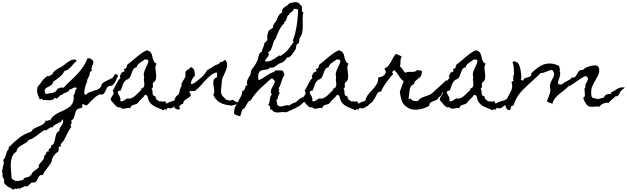

<svg xmlns="http://www.w3.org/2000/svg" viewBox="-420 -996 5918 1812"><path d="M695.3 -279.3Q684.6 -265.6 678.7 -249Q672.9 -232.4 664.6 -217.8Q656.2 -203.1 644 -193.4Q631.8 -183.6 610.4 -184.6Q594.7 -178.7 587.4 -163.6Q580.1 -148.4 573.2 -133.3Q566.4 -118.2 555.7 -108.9Q544.9 -99.6 523.4 -106.4Q496.1 -94.7 474.1 -75.7Q452.1 -56.6 432.6 -36.1Q425.8 -29.3 417 -19Q408.2 -8.8 400.4 -3.9Q393.6 0 386.7 -2.9Q379.9 -5.9 374 -9.3Q368.2 -12.7 362.8 -12.7Q357.4 -12.7 353.5 -3.9Q360.4 9.8 356.4 15.1Q352.5 20.5 343.8 23.4Q335 26.4 325.2 28.3Q315.4 30.3 309.6 35.2Q297.9 45.9 293 61.5Q288.1 77.1 284.2 92.8Q280.3 108.4 272.9 122.6Q265.6 136.7 249 144.5Q258.8 151.4 257.3 158.2Q255.9 165 252 172.4Q248 179.7 246.6 186.5Q245.1 193.4 253.9 200.2Q239.3 218.8 228 240.2Q216.8 261.7 206.1 283.7Q195.3 305.7 183.1 326.7Q170.9 347.7 152.3 364.3L155.3 387.7Q140.6 383.8 137.2 388.7Q133.8 393.6 133.8 402.3Q133.8 411.1 134.3 420.4Q134.8 429.7 127.9 434.6Q125 438.5 121.6 440.4Q118.2 442.4 115.2 445.3Q84 468.8 72.3 504.9Q70.3 510.7 69.3 516.6Q68.4 522.5 66.4 529.3Q61.5 543 50.8 557.6Q40 572.3 27.3 587.9Q14.6 603.5 2.9 620.6Q-8.8 637.7 -15.6 655.3Q-31.2 653.3 -40.5 658.7Q-49.8 664.1 -55.7 673.3Q-61.5 682.6 -65.4 693.4Q-69.3 704.1 -75.7 712.4Q-82 720.7 -92.3 725.1Q-102.5 729.5 -119.1 724.6L-163.1 764.6Q-174.8 757.8 -186 761.7Q-197.3 765.6 -208.5 772.5Q-219.7 779.3 -231 783.2Q-242.2 787.1 -254.9 780.3Q-261.7 788.1 -266.6 788.6Q-271.5 789.1 -278.3 780.3L-293 795.9Q-304.7 786.1 -321.8 777.8Q-338.9 769.5 -353.5 759.3Q-368.2 749 -377 735.8Q-385.7 722.7 -379.9 702.1Q-381.8 696.3 -386.2 689.5Q-390.6 682.6 -393.6 675.3Q-396.5 668 -397.5 660.6Q-398.4 653.3 -393.6 647.5Q-402.3 630.9 -399.9 613.8Q-397.5 596.7 -392.6 580.1Q-387.7 563.5 -384.8 546.9Q-381.8 530.3 -390.6 513.7Q-378.9 504.9 -373.5 491.2Q-368.2 477.5 -363.8 462.9Q-359.4 448.2 -354.5 434.6Q-349.6 420.9 -337.9 412.1L-338.9 396.5Q-293 347.7 -241.7 307.1Q-190.4 266.6 -126 247.1Q-113.3 224.6 -92.8 214.4Q-72.3 204.1 -51.3 195.8Q-30.3 187.5 -12.7 175.3Q4.9 163.1 13.7 136.7Q18.6 147.5 23.4 146Q28.3 144.5 33.7 141.1Q39.1 137.7 43.9 136.2Q48.8 134.8 53.7 144.5Q63.5 115.2 85.4 97.7Q107.4 80.1 134.3 66.9Q161.1 53.7 188.5 41.5Q215.8 29.3 236.8 11.7Q257.8 -5.9 268.6 -31.7Q279.3 -57.6 273.4 -98.6Q282.2 -104.5 285.2 -113.8Q288.1 -123 289.6 -132.8Q291 -142.6 293.9 -150.4Q296.9 -158.2 306.6 -161.1Q299.8 -171.9 290 -170.9Q280.3 -169.9 270 -165Q259.8 -160.2 251 -155.3Q242.2 -150.4 236.3 -153.3Q233.4 -139.6 224.1 -133.8Q214.8 -127.9 204.1 -123.5Q193.4 -119.1 181.6 -114.3Q169.9 -109.4 163.1 -98.6Q154.3 -102.5 147 -95.2Q139.6 -87.9 132.3 -79.6Q125 -71.3 116.2 -67.4Q107.4 -63.5 95.7 -75.2Q89.8 -59.6 76.7 -54.7Q63.5 -49.8 47.9 -49.8Q32.2 -49.8 16.1 -51.8Q0 -53.7 -12.7 -50.8L-29.3 -67.4Q-31.2 -62.5 -35.6 -59.6Q-40 -56.6 -44.9 -58.6Q-52.7 -75.2 -60.1 -94.2Q-67.4 -113.3 -69.8 -132.3Q-72.3 -151.4 -66.4 -169.4Q-60.5 -187.5 -43 -201.2Q-15.6 -251 28.3 -279.3Q33.2 -275.4 39.1 -276.9Q44.9 -278.3 51.3 -281.7Q57.6 -285.2 63.5 -289.6Q69.3 -293.9 74.2 -294.9Q77.1 -305.7 85.4 -315.4Q93.8 -325.2 104 -333Q114.3 -340.8 125.5 -347.2Q136.7 -353.5 146.5 -358.4Q165 -367.2 181.2 -380.4Q197.3 -393.6 213.9 -405.8Q230.5 -418 248 -426.8Q265.6 -435.5 288.1 -435.5L305.7 -419.9Q289.1 -410.2 276.9 -396Q264.6 -381.8 252 -367.7Q239.3 -353.5 224.6 -341.8Q210 -330.1 188.5 -326.2Q170.9 -292 141.1 -268.1Q111.3 -244.1 80.1 -223.6Q80.1 -209 71.3 -200.2Q62.5 -191.4 50.8 -184.6Q39.1 -177.7 27.3 -172.4Q15.6 -167 8.3 -158.7Q1 -150.4 1 -138.2Q1 -126 13.7 -106.4Q25.4 -112.3 42 -114.3Q58.6 -116.2 74.2 -119.6Q89.8 -123 102.1 -130.4Q114.3 -137.7 119.1 -153.3Q132.8 -165 148.4 -168Q164.1 -170.9 180.7 -168.9Q212.9 -204.1 245.6 -233.9Q278.3 -263.7 307.6 -294.9Q336.9 -326.2 361.8 -361.8Q386.7 -397.5 405.3 -444.3Q424.8 -450.2 440.4 -439.5Q456.1 -428.7 462.9 -412.1Q460.9 -400.4 456.5 -390.1Q452.1 -379.9 448.7 -370.6Q445.3 -361.3 443.8 -350.6Q442.4 -339.8 447.3 -326.2Q439.5 -328.1 435.1 -321.3Q430.7 -314.5 425.8 -309.6Q428.7 -296.9 424.8 -286.6Q420.9 -276.4 415 -267.1Q409.2 -257.8 404.8 -247.1Q400.4 -236.3 402.3 -223.6Q388.7 -198.2 382.3 -170.4Q376 -142.6 374 -114.3L391.6 -98.6Q404.3 -117.2 423.3 -125Q442.4 -132.8 461.9 -138.2Q481.4 -143.6 500 -150.9Q518.6 -158.2 532.2 -176.8Q538.1 -205.1 556.6 -217.3Q575.2 -229.5 595.7 -238.3Q616.2 -247.1 635.3 -258.3Q654.3 -269.5 662.1 -294.9H686.5Q684.6 -290 688.5 -286.1Q692.4 -282.2 695.3 -279.3ZM155.3 153.3Q145.5 159.2 133.8 164.1Q122.1 168.9 110.4 174.8Q98.6 180.7 88.9 188.5Q79.1 196.3 74.2 208Q63.5 202.1 54.2 207.5Q44.9 212.9 36.1 220.2Q27.3 227.5 18.1 232.4Q8.8 237.3 -2 231.4Q-20.5 243.2 -37.6 256.8Q-54.7 270.5 -72.3 283.7Q-89.8 296.9 -108.9 308.1Q-127.9 319.3 -149.4 325.2Q-160.2 342.8 -177.7 353Q-195.3 363.3 -213.4 373Q-231.4 382.8 -246.1 396.5Q-260.7 410.2 -264.6 434.6Q-294.9 454.1 -306.2 484.9Q-317.4 515.6 -318.4 550.3Q-319.3 585 -315.4 620.6Q-311.5 656.2 -311.5 685.5Q-298.8 700.2 -286.1 706.1Q-273.4 711.9 -259.8 711.9Q-246.1 711.9 -231.9 708.5Q-217.8 705.1 -201.2 702.1Q-197.3 687.5 -187 683.1Q-176.8 678.7 -165.5 676.8Q-154.3 674.8 -145 671.4Q-135.7 668 -134.8 655.3L-126 663.1Q-125 647.5 -117.2 637.2Q-109.4 627 -98.6 618.2Q-87.9 609.4 -75.7 601.6Q-63.5 593.8 -54.7 584Q-56.6 565.4 -47.9 552.7Q-39.1 540 -28.3 529.3Q-17.6 518.6 -9.3 505.9Q-1 493.2 -2.9 473.6Q6.8 469.7 10.7 460.9Q14.6 452.1 18.6 444.3Q22.5 436.5 28.8 432.6Q35.2 428.7 48.8 434.6Q35.2 423.8 37.6 418Q40 412.1 46.9 407.7Q53.7 403.3 59.6 397.5Q65.4 391.6 59.6 379.9Q83 370.1 89.8 351.6Q96.7 333 100.1 312Q103.5 291 110.4 271Q117.2 251 140.6 239.3Q138.7 221.7 147 208.5Q155.3 195.3 163.6 183.6Q171.9 171.9 175.3 159.2Q178.7 146.5 168 128.9Z M1323.2 -102.5Q1309.6 -79.1 1302.2 -64.9Q1294.9 -50.8 1287.6 -41.5Q1280.3 -32.2 1271 -24.9Q1261.7 -17.6 1245.1 -6.8Q1234.4 2.9 1223.6 9.8Q1214.8 16.6 1206.5 21.5Q1198.2 26.4 1193.4 26.4Q1191.4 26.4 1189.5 25.9Q1187.5 25.4 1185.5 25.4Q1179.7 25.4 1174.3 25.9Q1168.9 26.4 1165 18.6Q1162.1 21.5 1160.2 25.4Q1158.2 29.3 1156.2 32.7Q1154.3 36.1 1150.9 38.1Q1147.5 40 1141.6 38.1L1136.7 32.2L1122.1 44.9Q1094.7 31.2 1069.8 22Q1044.9 12.7 1025.4 0Q1005.9 -12.7 992.2 -32.7Q978.5 -52.7 972.7 -87.9Q967.8 -93.8 961.9 -98.1Q956.1 -102.5 948.2 -100.6Q938.5 -84 924.8 -72.3Q911.1 -60.5 897.5 -46.9Q892.6 -42 889.6 -36.1Q886.7 -30.3 881.8 -25.4Q874 -16.6 863.3 -13.2Q852.5 -9.8 841.8 -6.8Q831.1 -3.9 821.8 2.9Q812.5 9.8 808.6 26.4Q796.9 19.5 785.2 22.5Q776.4 24.4 766.6 26.9Q756.8 29.3 747.6 29.8Q738.3 30.3 729.5 27.3Q720.7 24.4 713.9 14.6Q700.2 20.5 688.5 14.2Q676.8 7.8 666.5 -3.4Q656.2 -14.6 646.5 -27.3Q636.7 -40 627.9 -45.9Q622.1 -61.5 628.4 -72.8Q634.8 -84 642.1 -94.2Q649.4 -104.5 652.3 -114.7Q655.3 -125 643.6 -139.6Q653.3 -154.3 661.1 -170.4Q668.9 -186.5 677.2 -202.6Q685.5 -218.8 694.8 -233.9Q704.1 -249 717.8 -259.8Q711.9 -266.6 711.9 -272.9Q711.9 -279.3 714.8 -285.6Q717.8 -292 721.7 -298.3Q725.6 -304.7 727.5 -310.5L755.9 -324.2L749 -347.7Q759.8 -345.7 765.1 -348.6Q770.5 -351.6 772.9 -357.4Q775.4 -363.3 776.9 -370.6Q778.3 -377.9 781.2 -383.8Q786.1 -392.6 795.9 -396.5Q816.4 -412.1 836.4 -429.7Q856.4 -447.3 876.5 -463.9Q896.5 -480.5 918 -495.6Q939.5 -510.7 964.8 -521.5Q982.4 -518.6 992.7 -510.7Q1002.9 -502.9 1008.3 -492.2Q1013.7 -481.4 1016.6 -468.3Q1019.5 -455.1 1022.5 -442.4Q1027.3 -425.8 1034.2 -414.1Q1041 -402.3 1057.6 -394.5Q1043.9 -371.1 1046.9 -348.1Q1049.8 -325.2 1052.7 -299.8Q1055.7 -276.4 1052.2 -253.9Q1048.8 -231.4 1023.4 -213.9Q1021.5 -207 1022.5 -199.2Q1023.4 -191.4 1023.4 -183.6Q1023.4 -175.8 1020.5 -168.9Q1017.6 -162.1 1009.8 -158.2Q1018.6 -147.5 1019 -136.7Q1019.5 -126 1020 -116.2Q1020.5 -106.4 1024.9 -98.6Q1029.3 -90.8 1045.9 -86.9Q1048.8 -74.2 1051.3 -67.9Q1053.7 -61.5 1057.1 -57.6Q1060.5 -53.7 1066.4 -50.3Q1072.3 -46.9 1082 -40Q1089.8 -38.1 1099.6 -40Q1109.4 -42 1115.2 -34.2Q1120.1 -39.1 1127 -39.6Q1133.8 -40 1139.6 -39.1L1152.3 -17.6Q1163.1 -25.4 1176.8 -31.2Q1190.4 -37.1 1203.1 -41Q1217.8 -44.9 1232.4 -47.9ZM948.2 -436.5Q939.5 -428.7 926.8 -420.9Q914.1 -413.1 901.9 -404.3Q889.6 -395.5 880.9 -385.3Q872.1 -375 870.1 -361.3Q847.7 -357.4 838.9 -342.8Q830.1 -328.1 824.2 -310.5Q818.4 -293 811.5 -275.9Q804.7 -258.8 787.1 -249Q781.2 -245.1 776.4 -245.1Q777.3 -245.1 770.5 -241.2Q759.8 -233.4 752 -221.7Q744.1 -210 738.8 -196.3Q733.4 -182.6 729 -168.5Q724.6 -154.3 720.7 -142.6Q707 -140.6 700.2 -136.7Q693.4 -132.8 691.9 -128.4Q690.4 -124 692.4 -118.2Q694.3 -112.3 698.2 -105.5Q702.1 -99.6 706.5 -91.8Q710.9 -84 713.9 -76.2Q716.8 -68.4 717.3 -60.5Q717.8 -52.7 712.9 -45.9Q726.6 -35.2 739.3 -41.5Q752 -47.9 762.7 -55.7Q766.6 -58.6 771 -62Q775.4 -65.4 780.3 -67.4Q802.7 -62.5 821.3 -70.3Q839.8 -78.1 855.5 -91.8Q871.1 -105.5 885.7 -121.1Q900.4 -136.7 915 -148.4L907.2 -156.2Q924.8 -161.1 932.1 -169.4Q939.5 -177.7 941.4 -188.5Q943.4 -199.2 941.4 -211.4Q939.5 -223.6 938.5 -237.3Q937.5 -245.1 938 -252.4Q938.5 -259.8 941.4 -267.6Q933.6 -290 939 -310.5Q944.3 -331.1 953.6 -350.1Q962.9 -369.1 971.7 -388.7Q980.5 -408.2 980.5 -429.7Z M1819.3 -35.2Q1820.3 -23.4 1815.4 -17.6Q1810.5 -11.7 1802.2 -8.8Q1793.9 -5.9 1784.2 -4.4Q1774.4 -2.9 1767.6 1Q1739.3 -2 1712.9 -7.3Q1686.5 -12.7 1664.1 -23.9Q1641.6 -35.2 1623.5 -53.7Q1605.5 -72.3 1592.8 -100.6Q1605.5 -121.1 1601.6 -146Q1597.7 -170.9 1594.2 -194.3Q1590.8 -217.8 1595.2 -237.3Q1599.6 -256.8 1628.9 -268.6Q1627 -279.3 1629.4 -292Q1631.8 -304.7 1622.1 -313.5Q1587.9 -301.8 1562.5 -280.3Q1537.1 -258.8 1514.2 -233.4Q1491.2 -208 1468.3 -182.1Q1445.3 -156.2 1418 -136.7Q1405.3 -135.7 1391.1 -138.2Q1377 -140.6 1367.2 -129.9Q1368.2 -123 1372.1 -118.2Q1376 -113.3 1378.4 -108.4Q1380.9 -103.5 1380.9 -98.1Q1380.9 -92.8 1374 -85.9Q1364.3 -76.2 1353 -69.8Q1341.8 -63.5 1331.5 -56.2Q1321.3 -48.8 1314.5 -39.1Q1307.6 -29.3 1307.6 -12.7Q1301.8 -15.6 1296.9 -14.2Q1292 -12.7 1287.6 -8.8Q1283.2 -4.9 1279.3 0Q1275.4 4.9 1271.5 7.8Q1269.5 12.7 1272.5 16.1Q1275.4 19.5 1279.3 23.4Q1275.4 34.2 1269 36.6Q1262.7 39.1 1255.4 37.1Q1248 35.2 1240.7 30.8Q1233.4 26.4 1227.5 23.4Q1224.6 10.7 1223.6 -5.9Q1222.7 -22.5 1224.6 -38.6Q1226.6 -54.7 1232.4 -69.3Q1238.3 -84 1250 -93.8Q1253.9 -96.7 1254.9 -97.2Q1255.9 -97.7 1255.9 -97.7Q1255.9 -97.7 1256.8 -98.1Q1257.8 -98.6 1260.7 -101.6Q1268.6 -110.4 1271.5 -120.6Q1274.4 -130.9 1276.4 -141.6Q1278.3 -152.3 1281.7 -162.6Q1285.2 -172.9 1293.9 -180.7Q1290 -196.3 1294.4 -208.5Q1298.8 -220.7 1306.2 -231.9Q1313.5 -243.2 1320.8 -254.4Q1328.1 -265.6 1330.1 -279.3Q1331.1 -284.2 1330.6 -288.6Q1330.1 -293 1330.1 -297.9Q1328.1 -313.5 1333.5 -321.8Q1338.9 -330.1 1347.2 -335.4Q1355.5 -340.8 1364.7 -346.7Q1374 -352.5 1380.9 -364.3Q1409.2 -350.6 1414.6 -327.6Q1419.9 -304.7 1418 -276.4Q1401.4 -265.6 1392.6 -246.6Q1383.8 -227.5 1380.9 -210Q1382.8 -204.1 1386.2 -203.6Q1389.6 -203.1 1394 -204.6Q1398.4 -206.1 1402.3 -208Q1406.2 -210 1410.2 -210Q1445.3 -234.4 1480 -264.6Q1514.6 -294.9 1534.2 -334Q1562.5 -347.7 1587.9 -365.7Q1613.3 -383.8 1643.6 -392.6L1666 -415Q1670.9 -407.2 1677.7 -411.6Q1684.6 -416 1691.4 -421.9Q1698.2 -427.7 1704.6 -428.7Q1710.9 -429.7 1716.8 -415Q1726.6 -389.6 1721.7 -365.7Q1716.8 -341.8 1706.5 -318.8Q1696.3 -295.9 1685.5 -272.5Q1674.8 -249 1672.9 -224.6Q1672.9 -218.8 1672.9 -212.4Q1672.9 -206.1 1671.9 -199.2Q1669.9 -178.7 1666.5 -154.8Q1663.1 -130.9 1668.9 -111.3Q1673.8 -93.8 1689.5 -80.1Q1705.1 -66.4 1716.8 -52.7Q1723.6 -53.7 1730.5 -51.8Q1737.3 -49.8 1743.7 -47.9Q1750 -45.9 1755.9 -46.4Q1761.7 -46.9 1767.6 -52.7Q1774.4 -55.7 1780.8 -52.2Q1787.1 -48.8 1793 -43.9Q1798.8 -39.1 1805.2 -35.6Q1811.5 -32.2 1819.3 -35.2Z M2497.1 -116.2Q2476.6 -72.3 2458 -46.9Q2439.5 -21.5 2416.5 -4.4Q2393.6 12.7 2361.3 27.3Q2329.1 42 2280.3 64.5Q2260.7 59.6 2242.2 62Q2223.6 64.5 2206.5 65.4Q2189.5 66.4 2173.8 62Q2158.2 57.6 2145.5 38.1H2130.9Q2131.8 25.4 2128.4 11.2Q2125 -2.9 2109.4 -4.9Q2119.1 -15.6 2122.1 -28.8Q2125 -42 2126.5 -55.7Q2127.9 -69.3 2130.9 -82Q2133.8 -94.7 2145.5 -103.5Q2133.8 -119.1 2136.2 -135.3Q2138.7 -151.4 2147 -167.5Q2155.3 -183.6 2164.6 -199.7Q2173.8 -215.8 2173.8 -232.4Q2165 -238.3 2157.7 -248.5Q2150.4 -258.8 2137.7 -253.9Q2111.3 -228.5 2085 -205.6Q2058.6 -182.6 2033.7 -158.2Q2008.8 -133.8 1986.8 -106.9Q1964.8 -80.1 1946.3 -47.9Q1929.7 -44.9 1920.9 -32.2Q1912.1 -19.5 1905.3 -5.4Q1898.4 8.8 1890.1 21.5Q1881.8 34.2 1867.2 38.1Q1862.3 53.7 1856.9 69.8Q1851.6 85.9 1846.7 101.6Q1840.8 98.6 1831.5 96.7Q1822.3 94.7 1813.5 91.8Q1804.7 88.9 1797.9 84.5Q1791 80.1 1789.1 73.2Q1788.1 71.3 1788.6 64.9Q1789.1 58.6 1789.1 56.6Q1791 29.3 1803.2 5.4Q1815.4 -18.6 1829.1 -41.5Q1842.8 -64.5 1854.5 -87.9Q1866.2 -111.3 1867.2 -139.6Q1881.8 -139.6 1886.2 -148.4Q1890.6 -157.2 1893.1 -167Q1895.5 -176.8 1899.4 -184.6Q1903.3 -192.4 1917 -190.4Q1908.2 -202.1 1909.7 -216.3Q1911.1 -230.5 1917 -244.6Q1922.9 -258.8 1931.6 -272Q1940.4 -285.2 1946.3 -295.9Q1945.3 -309.6 1948.7 -323.2Q1952.1 -336.9 1960.9 -347.7Q1969.7 -358.4 1976.6 -368.2Q1983.4 -377.9 1990.2 -388.7Q1994.1 -393.6 1996.6 -399.4Q1999 -405.3 2002 -410.2Q2010.7 -422.9 2013.7 -437Q2016.6 -451.2 2020 -465.3Q2023.4 -479.5 2029.8 -490.7Q2036.1 -502 2052.7 -508.8Q2052.7 -519.5 2056.2 -528.8Q2059.6 -538.1 2063.5 -547.9Q2067.4 -557.6 2070.8 -566.9Q2074.2 -576.2 2074.2 -586.9Q2077.1 -591.8 2083 -596.7Q2088.9 -601.6 2093.8 -606.4Q2098.6 -611.3 2101.6 -616.7Q2104.5 -622.1 2102.5 -629.9Q2103.5 -642.6 2102.1 -656.2Q2100.6 -669.9 2109.4 -679.7Q2107.4 -692.4 2112.8 -700.2Q2118.2 -708 2126 -713.9Q2133.8 -719.7 2143.1 -725.1Q2152.3 -730.5 2159.2 -737.3Q2154.3 -744.1 2157.2 -752.9Q2160.2 -761.7 2165.5 -770Q2170.9 -778.3 2177.7 -786.1Q2184.6 -793.9 2187.5 -799.8Q2193.4 -811.5 2197.8 -823.2Q2202.1 -835 2208 -845.2Q2213.9 -855.5 2222.2 -864.3Q2230.5 -873 2244.1 -878.9Q2240.2 -898.4 2246.6 -909.2Q2252.9 -919.9 2264.2 -927.7Q2275.4 -935.5 2288.1 -942.9Q2300.8 -950.2 2308.6 -963.9Q2319.3 -966.8 2332 -970.2Q2344.7 -973.6 2357.4 -975.1Q2370.1 -976.6 2381.8 -974.6Q2393.6 -972.7 2403.3 -963.9Q2407.2 -960 2408.2 -959Q2409.2 -958 2409.2 -957.5Q2409.2 -957 2409.7 -955.6Q2410.2 -954.1 2414.1 -950.2Q2418 -946.3 2421.9 -942.9Q2425.8 -939.5 2429.7 -934.6Q2430.7 -927.7 2429.7 -919.4Q2428.7 -911.1 2428.7 -903.3Q2428.7 -895.5 2431.2 -888.7Q2433.6 -881.8 2443.4 -878.9Q2435.5 -850.6 2436.5 -818.4Q2437.5 -786.1 2437.5 -753.4Q2437.5 -720.7 2432.6 -690.4Q2427.7 -660.2 2407.2 -636.7L2400.4 -586.9Q2387.7 -585.9 2382.8 -578.6Q2377.9 -571.3 2376 -561.5Q2374 -551.8 2372.6 -541Q2371.1 -530.3 2365.2 -523.4Q2357.4 -513.7 2349.6 -501Q2341.8 -488.3 2333 -477.5Q2324.2 -466.8 2313 -459.5Q2301.8 -452.1 2287.1 -452.1Q2285.2 -446.3 2279.3 -438.5Q2273.4 -430.7 2266.1 -423.3Q2258.8 -416 2251 -410.6Q2243.2 -405.3 2237.3 -403.3Q2229.5 -400.4 2223.1 -398.9Q2216.8 -397.5 2209 -392.6Q2200.2 -387.7 2191.4 -379.9Q2182.6 -372.1 2172.9 -366.2Q2163.1 -360.4 2152.3 -357.9Q2141.6 -355.5 2130.9 -360.4Q2118.2 -344.7 2102.1 -341.3Q2085.9 -337.9 2070.8 -336.4Q2055.7 -335 2042.5 -329.6Q2029.3 -324.2 2022.5 -305.7Q2020.5 -303.7 2019 -297.4Q2017.6 -291 2017.6 -289.1Q2017.6 -278.3 2016.6 -262.7Q2015.6 -247.1 2024.4 -239.3Q2059.6 -255.9 2091.3 -278.8Q2123 -301.8 2159.2 -317.4L2166 -309.6Q2168.9 -331.1 2184.6 -331.5Q2200.2 -332 2216.8 -331.1H2223.6Q2225.6 -331.1 2227.1 -331.5Q2228.5 -332 2230.5 -332Q2249 -332 2254.9 -317.4Q2260.7 -302.7 2265.6 -289.1Q2254.9 -277.3 2248.5 -261.2Q2242.2 -245.1 2236.8 -227.5Q2231.4 -210 2225.1 -192.9Q2218.8 -175.8 2208 -161.1Q2216.8 -156.2 2215.8 -150.4Q2214.8 -144.5 2212.4 -138.7Q2210 -132.8 2210.9 -127.4Q2211.9 -122.1 2223.6 -119.1Q2213.9 -112.3 2210.4 -103Q2207 -93.8 2204.6 -83.5Q2202.1 -73.2 2199.2 -64Q2196.3 -54.7 2187.5 -47.9Q2191.4 -39.1 2193.8 -30.8Q2196.3 -22.5 2194.3 -11.7Q2208 5.9 2222.2 7.8Q2236.3 9.8 2250 5.9Q2263.7 2 2278.3 -2Q2293 -5.9 2308.6 0Q2335.9 -18.6 2346.7 -22.5Q2357.4 -26.4 2363.8 -28.3Q2370.1 -30.3 2378.9 -37.1Q2387.7 -43.9 2412.1 -67.4Q2436.5 -74.2 2455.6 -89.8Q2474.6 -105.5 2497.1 -116.2ZM2351.6 -914.1Q2352.5 -902.3 2346.2 -896Q2339.8 -889.6 2332 -884.3Q2324.2 -878.9 2316.9 -873.5Q2309.6 -868.2 2308.6 -857.4Q2295.9 -851.6 2292 -841.8Q2288.1 -832 2285.6 -821.8Q2283.2 -811.5 2278.3 -801.8Q2273.4 -792 2258.8 -786.1L2265.6 -779.3Q2233.4 -750 2214.4 -710Q2195.3 -669.9 2180.7 -629.9Q2167 -615.2 2161.1 -597.2Q2155.3 -579.1 2149.9 -561Q2144.5 -543 2136.2 -526.9Q2127.9 -510.7 2109.4 -502Q2119.1 -489.3 2116.7 -478.5Q2114.3 -467.8 2106.4 -458Q2098.6 -448.2 2090.3 -438.5Q2082 -428.7 2081.1 -417Q2099.6 -413.1 2117.7 -418Q2135.7 -422.9 2153.3 -432.1Q2170.9 -441.4 2186.5 -453.1Q2202.1 -464.8 2216.8 -473.6L2223.6 -466.8Q2267.6 -491.2 2296.4 -525.9Q2325.2 -560.5 2351.6 -601.6Q2342.8 -608.4 2343.8 -616.2Q2345.7 -621.1 2348.6 -627.9Q2351.6 -634.8 2353.5 -639.6Q2363.3 -668.9 2368.2 -694.3Q2380.9 -747.1 2386.2 -800.3Q2391.6 -853.5 2393.6 -907.2Z M3134.8 -102.5Q3121.1 -79.1 3113.8 -64.9Q3106.4 -50.8 3099.1 -41.5Q3091.8 -32.2 3082.5 -24.9Q3073.2 -17.6 3056.6 -6.8Q3045.9 2.9 3035.2 9.8Q3026.4 16.6 3018.1 21.5Q3009.8 26.4 3004.9 26.4Q3002.9 26.4 3001 25.9Q2999 25.4 2997.1 25.4Q2991.2 25.4 2985.8 25.9Q2980.5 26.4 2976.6 18.6Q2973.6 21.5 2971.7 25.4Q2969.7 29.3 2967.8 32.7Q2965.8 36.1 2962.4 38.1Q2959 40 2953.1 38.1L2948.2 32.2L2933.6 44.9Q2906.2 31.2 2881.3 22Q2856.4 12.7 2836.9 0Q2817.4 -12.7 2803.7 -32.7Q2790 -52.7 2784.2 -87.9Q2779.3 -93.8 2773.4 -98.1Q2767.6 -102.5 2759.8 -100.6Q2750 -84 2736.3 -72.3Q2722.7 -60.5 2709 -46.9Q2704.1 -42 2701.2 -36.1Q2698.2 -30.3 2693.4 -25.4Q2685.5 -16.6 2674.8 -13.2Q2664.1 -9.8 2653.3 -6.8Q2642.6 -3.9 2633.3 2.9Q2624 9.8 2620.1 26.4Q2608.4 19.5 2596.7 22.5Q2587.9 24.4 2578.1 26.9Q2568.4 29.3 2559.1 29.8Q2549.8 30.3 2541 27.3Q2532.2 24.4 2525.4 14.6Q2511.7 20.5 2500 14.2Q2488.3 7.8 2478 -3.4Q2467.8 -14.6 2458 -27.3Q2448.2 -40 2439.5 -45.9Q2433.6 -61.5 2439.9 -72.8Q2446.3 -84 2453.6 -94.2Q2460.9 -104.5 2463.9 -114.7Q2466.8 -125 2455.1 -139.6Q2464.8 -154.3 2472.7 -170.4Q2480.5 -186.5 2488.8 -202.6Q2497.1 -218.8 2506.3 -233.9Q2515.6 -249 2529.3 -259.8Q2523.4 -266.6 2523.4 -272.9Q2523.4 -279.3 2526.4 -285.6Q2529.3 -292 2533.2 -298.3Q2537.1 -304.7 2539.1 -310.5L2567.4 -324.2L2560.5 -347.7Q2571.3 -345.7 2576.7 -348.6Q2582 -351.6 2584.5 -357.4Q2586.9 -363.3 2588.4 -370.6Q2589.8 -377.9 2592.8 -383.8Q2597.7 -392.6 2607.4 -396.5Q2627.9 -412.1 2647.9 -429.7Q2668 -447.3 2688 -463.9Q2708 -480.5 2729.5 -495.6Q2751 -510.7 2776.4 -521.5Q2793.9 -518.6 2804.2 -510.7Q2814.5 -502.9 2819.8 -492.2Q2825.2 -481.4 2828.1 -468.3Q2831.1 -455.1 2834 -442.4Q2838.9 -425.8 2845.7 -414.1Q2852.5 -402.3 2869.1 -394.5Q2855.5 -371.1 2858.4 -348.1Q2861.3 -325.2 2864.3 -299.8Q2867.2 -276.4 2863.8 -253.9Q2860.4 -231.4 2835 -213.9Q2833 -207 2834 -199.2Q2835 -191.4 2835 -183.6Q2835 -175.8 2832 -168.9Q2829.1 -162.1 2821.3 -158.2Q2830.1 -147.5 2830.6 -136.7Q2831.1 -126 2831.5 -116.2Q2832 -106.4 2836.4 -98.6Q2840.8 -90.8 2857.4 -86.9Q2860.4 -74.2 2862.8 -67.9Q2865.2 -61.5 2868.7 -57.6Q2872.1 -53.7 2877.9 -50.3Q2883.8 -46.9 2893.6 -40Q2901.4 -38.1 2911.1 -40Q2920.9 -42 2926.8 -34.2Q2931.6 -39.1 2938.5 -39.6Q2945.3 -40 2951.2 -39.1L2963.9 -17.6Q2974.6 -25.4 2988.3 -31.2Q3002 -37.1 3014.6 -41Q3029.3 -44.9 3043.9 -47.9ZM2759.8 -436.5Q2751 -428.7 2738.3 -420.9Q2725.6 -413.1 2713.4 -404.3Q2701.2 -395.5 2692.4 -385.3Q2683.6 -375 2681.6 -361.3Q2659.2 -357.4 2650.4 -342.8Q2641.6 -328.1 2635.7 -310.5Q2629.9 -293 2623 -275.9Q2616.2 -258.8 2598.6 -249Q2592.8 -245.1 2587.9 -245.1Q2588.9 -245.1 2582 -241.2Q2571.3 -233.4 2563.5 -221.7Q2555.7 -210 2550.3 -196.3Q2544.9 -182.6 2540.5 -168.5Q2536.1 -154.3 2532.2 -142.6Q2518.6 -140.6 2511.7 -136.7Q2504.9 -132.8 2503.4 -128.4Q2502 -124 2503.9 -118.2Q2505.9 -112.3 2509.8 -105.5Q2513.7 -99.6 2518.1 -91.8Q2522.5 -84 2525.4 -76.2Q2528.3 -68.4 2528.8 -60.5Q2529.3 -52.7 2524.4 -45.9Q2538.1 -35.2 2550.8 -41.5Q2563.5 -47.9 2574.2 -55.7Q2578.1 -58.6 2582.5 -62Q2586.9 -65.4 2591.8 -67.4Q2614.3 -62.5 2632.8 -70.3Q2651.4 -78.1 2667 -91.8Q2682.6 -105.5 2697.3 -121.1Q2711.9 -136.7 2726.6 -148.4L2718.8 -156.2Q2736.3 -161.1 2743.7 -169.4Q2751 -177.7 2752.9 -188.5Q2754.9 -199.2 2752.9 -211.4Q2751 -223.6 2750 -237.3Q2749 -245.1 2749.5 -252.4Q2750 -259.8 2752.9 -267.6Q2745.1 -290 2750.5 -310.5Q2755.9 -331.1 2765.1 -350.1Q2774.4 -369.1 2783.2 -388.7Q2792 -408.2 2792 -429.7Z M3799.8 -193.4Q3777.3 -182.6 3769.5 -167Q3761.7 -151.4 3757.3 -134.8Q3752.9 -118.2 3746.6 -103Q3740.2 -87.9 3719.7 -78.1Q3714.8 -60.5 3700.7 -53.7Q3686.5 -46.9 3670.9 -41.5Q3655.3 -36.1 3643.1 -27.3Q3630.9 -18.6 3630.9 2.9Q3611.3 13.7 3588.4 22.5Q3565.4 31.2 3540.5 35.6Q3515.6 40 3491.2 39.1Q3466.8 38.1 3445.3 29.3Q3430.7 22.5 3417 11.7Q3412.1 7.8 3407.7 5.4Q3403.3 2.9 3398.4 -2Q3386.7 -13.7 3378.9 -29.3Q3371.1 -44.9 3366.2 -62.5Q3361.3 -80.1 3358.4 -97.7Q3355.5 -115.2 3353.5 -130.9L3389.6 -228.5Q3361.3 -251 3343.8 -280.8Q3326.2 -310.5 3300.8 -335.9Q3295.9 -329.1 3288.1 -324.2Q3280.3 -319.3 3282.2 -308.6L3292 -299.8Q3259.8 -264.6 3227.1 -220.2Q3194.3 -175.8 3175.8 -130.9Q3154.3 -131.8 3145.5 -120.6Q3136.7 -109.4 3130.9 -95.2Q3125 -81.1 3116.2 -69.3Q3107.4 -57.6 3086.9 -59.6Q3082 -48.8 3077.1 -36.6Q3072.3 -24.4 3065.4 -13.7Q3058.6 -2.9 3048.8 4.4Q3039.1 11.7 3024.4 11.7Q3016.6 3.9 3015.6 -4.9Q3014.6 -13.7 3017.6 -22.9Q3020.5 -32.2 3025.4 -41.5Q3030.3 -50.8 3032.2 -59.6Q3040 -87.9 3060.5 -110.8Q3081.1 -133.8 3101.6 -156.7Q3122.1 -179.7 3136.7 -205.1Q3151.4 -230.5 3148.4 -264.6Q3161.1 -265.6 3174.3 -270Q3187.5 -274.4 3198.7 -281.7Q3210 -289.1 3216.3 -300.3Q3222.7 -311.5 3220.7 -327.1Q3212.9 -331.1 3211.9 -338.4Q3210.9 -345.7 3211.9 -353.5Q3233.4 -360.4 3246.6 -377.4Q3259.8 -394.5 3270.5 -414.1Q3281.2 -433.6 3291.5 -453.6Q3301.8 -473.6 3318.4 -488.3Q3332 -480.5 3345.7 -475.1Q3359.4 -469.7 3372.1 -460.9Q3363.3 -449.2 3361.3 -438.5Q3359.4 -427.7 3359.4 -416.5Q3359.4 -405.3 3359.4 -394.5Q3359.4 -383.8 3353.5 -372.1Q3369.1 -358.4 3379.9 -339.8Q3390.6 -321.3 3407.2 -308.6Q3418.9 -317.4 3433.6 -317.9Q3448.2 -318.4 3463.4 -317.9Q3478.5 -317.4 3492.2 -319.8Q3505.9 -322.3 3514.6 -335.9Q3518.6 -332 3526.4 -332Q3534.2 -332 3542 -332Q3549.8 -332 3555.7 -329.6Q3561.5 -327.1 3562.5 -320.3Q3563.5 -312.5 3562 -309.6Q3560.5 -306.6 3558.6 -299.8Q3556.6 -292 3557.6 -292Q3558.6 -292 3555.7 -285.2Q3550.8 -272.5 3539.6 -263.7Q3528.3 -254.9 3517.1 -246.6Q3505.9 -238.3 3496.6 -228Q3487.3 -217.8 3487.3 -202.1Q3465.8 -194.3 3457 -179.2Q3448.2 -164.1 3445.3 -145Q3442.4 -126 3441.4 -106Q3440.4 -85.9 3434.6 -69.3L3443.4 -59.6L3451.2 -69.3Q3464.8 -49.8 3483.9 -44.9Q3502.9 -40 3523.4 -42Q3533.2 -56.6 3546.4 -65.4Q3559.6 -74.2 3574.7 -80.1Q3589.8 -85.9 3606 -90.8Q3622.1 -95.7 3636.7 -102.5Q3648.4 -108.4 3656.7 -115.2Q3665 -122.1 3674.8 -130.9Q3704.1 -158.2 3732.9 -184.6Q3761.7 -210.9 3791 -238.3Q3796.9 -238.3 3798.8 -232.4Q3800.8 -226.6 3800.8 -219.2Q3800.8 -211.9 3800.3 -204.6Q3799.8 -197.3 3799.8 -193.4Z M4428.7 -102.5Q4415 -79.1 4407.7 -64.9Q4400.4 -50.8 4393.1 -41.5Q4385.7 -32.2 4376.5 -24.9Q4367.2 -17.6 4350.6 -6.8Q4339.8 2.9 4329.1 9.8Q4320.3 16.6 4312 21.5Q4303.7 26.4 4298.8 26.4Q4296.9 26.4 4294.9 25.9Q4293 25.4 4291 25.4Q4285.2 25.4 4279.8 25.9Q4274.4 26.4 4270.5 18.6Q4267.6 21.5 4265.6 25.4Q4263.7 29.3 4261.7 32.7Q4259.8 36.1 4256.3 38.1Q4252.9 40 4247.1 38.1L4242.2 32.2L4227.5 44.9Q4200.2 31.2 4175.3 22Q4150.4 12.7 4130.9 0Q4111.3 -12.7 4097.7 -32.7Q4084 -52.7 4078.1 -87.9Q4073.2 -93.8 4067.4 -98.1Q4061.5 -102.5 4053.7 -100.6Q4043.9 -84 4030.3 -72.3Q4016.6 -60.5 4002.9 -46.9Q3998 -42 3995.1 -36.1Q3992.2 -30.3 3987.3 -25.4Q3979.5 -16.6 3968.8 -13.2Q3958 -9.8 3947.3 -6.8Q3936.5 -3.9 3927.2 2.9Q3918 9.8 3914.1 26.4Q3902.3 19.5 3890.6 22.5Q3881.8 24.4 3872.1 26.9Q3862.3 29.3 3853 29.8Q3843.8 30.3 3835 27.3Q3826.2 24.4 3819.3 14.6Q3805.7 20.5 3793.9 14.2Q3782.2 7.8 3772 -3.4Q3761.7 -14.6 3752 -27.3Q3742.2 -40 3733.4 -45.9Q3727.5 -61.5 3733.9 -72.8Q3740.2 -84 3747.6 -94.2Q3754.9 -104.5 3757.8 -114.7Q3760.7 -125 3749 -139.6Q3758.8 -154.3 3766.6 -170.4Q3774.4 -186.5 3782.7 -202.6Q3791 -218.8 3800.3 -233.9Q3809.6 -249 3823.2 -259.8Q3817.4 -266.6 3817.4 -272.9Q3817.4 -279.3 3820.3 -285.6Q3823.2 -292 3827.1 -298.3Q3831.1 -304.7 3833 -310.5L3861.3 -324.2L3854.5 -347.7Q3865.2 -345.7 3870.6 -348.6Q3876 -351.6 3878.4 -357.4Q3880.9 -363.3 3882.3 -370.6Q3883.8 -377.9 3886.7 -383.8Q3891.6 -392.6 3901.4 -396.5Q3921.9 -412.1 3941.9 -429.7Q3961.9 -447.3 3981.9 -463.9Q4002 -480.5 4023.4 -495.6Q4044.9 -510.7 4070.3 -521.5Q4087.9 -518.6 4098.1 -510.7Q4108.4 -502.9 4113.8 -492.2Q4119.1 -481.4 4122.1 -468.3Q4125 -455.1 4127.9 -442.4Q4132.8 -425.8 4139.6 -414.1Q4146.5 -402.3 4163.1 -394.5Q4149.4 -371.1 4152.3 -348.1Q4155.3 -325.2 4158.2 -299.8Q4161.1 -276.4 4157.7 -253.9Q4154.3 -231.4 4128.9 -213.9Q4127 -207 4127.9 -199.2Q4128.9 -191.4 4128.9 -183.6Q4128.9 -175.8 4126 -168.9Q4123 -162.1 4115.2 -158.2Q4124 -147.5 4124.5 -136.7Q4125 -126 4125.5 -116.2Q4126 -106.4 4130.4 -98.6Q4134.8 -90.8 4151.4 -86.9Q4154.3 -74.2 4156.7 -67.9Q4159.2 -61.5 4162.6 -57.6Q4166 -53.7 4171.9 -50.3Q4177.7 -46.9 4187.5 -40Q4195.3 -38.1 4205.1 -40Q4214.8 -42 4220.7 -34.2Q4225.6 -39.1 4232.4 -39.6Q4239.3 -40 4245.1 -39.1L4257.8 -17.6Q4268.6 -25.4 4282.2 -31.2Q4295.9 -37.1 4308.6 -41Q4323.2 -44.9 4337.9 -47.9ZM4053.7 -436.5Q4044.9 -428.7 4032.2 -420.9Q4019.5 -413.1 4007.3 -404.3Q3995.1 -395.5 3986.3 -385.3Q3977.5 -375 3975.6 -361.3Q3953.1 -357.4 3944.3 -342.8Q3935.5 -328.1 3929.7 -310.5Q3923.8 -293 3917 -275.9Q3910.2 -258.8 3892.6 -249Q3886.7 -245.1 3881.8 -245.1Q3882.8 -245.1 3876 -241.2Q3865.2 -233.4 3857.4 -221.7Q3849.6 -210 3844.2 -196.3Q3838.9 -182.6 3834.5 -168.5Q3830.1 -154.3 3826.2 -142.6Q3812.5 -140.6 3805.7 -136.7Q3798.8 -132.8 3797.4 -128.4Q3795.9 -124 3797.9 -118.2Q3799.8 -112.3 3803.7 -105.5Q3807.6 -99.6 3812 -91.8Q3816.4 -84 3819.3 -76.2Q3822.3 -68.4 3822.8 -60.5Q3823.2 -52.7 3818.4 -45.9Q3832 -35.2 3844.7 -41.5Q3857.4 -47.9 3868.2 -55.7Q3872.1 -58.6 3876.5 -62Q3880.9 -65.4 3885.7 -67.4Q3908.2 -62.5 3926.8 -70.3Q3945.3 -78.1 3960.9 -91.8Q3976.6 -105.5 3991.2 -121.1Q4005.9 -136.7 4020.5 -148.4L4012.7 -156.2Q4030.3 -161.1 4037.6 -169.4Q4044.9 -177.7 4046.9 -188.5Q4048.8 -199.2 4046.9 -211.4Q4044.9 -223.6 4043.9 -237.3Q4043 -245.1 4043.5 -252.4Q4043.9 -259.8 4046.9 -267.6Q4039.1 -290 4044.4 -310.5Q4049.8 -331.1 4059.1 -350.1Q4068.4 -369.1 4077.1 -388.7Q4085.9 -408.2 4085.9 -429.7Z M5477.5 -169.9Q5468.8 -162.1 5453.6 -149.9Q5438.5 -137.7 5433.6 -127.9Q5427.7 -118.2 5424.3 -110.4Q5420.9 -102.5 5416.5 -97.2Q5412.1 -91.8 5404.8 -88.9Q5397.5 -85.9 5384.8 -85.9Q5384.8 -83 5374.5 -73.7Q5364.3 -64.5 5352.5 -54.2Q5340.8 -43.9 5331.1 -34.7Q5321.3 -25.4 5321.3 -22.5L5312.5 -27.3Q5310.5 -28.3 5301.3 -26.9Q5292 -25.4 5279.8 -21Q5267.6 -16.6 5255.9 -8.8Q5244.1 -1 5237.3 11.7L5233.4 10.7Q5218.8 6.8 5203.6 9.3Q5188.5 11.7 5173.8 11.7Q5142.6 13.7 5127.9 2.4Q5113.3 -8.8 5096.7 -40Q5092.8 -46.9 5089.8 -54.7Q5086.9 -62.5 5085 -70.3V-74.2Q5098.6 -82 5099.6 -95.2Q5100.6 -108.4 5098.6 -123Q5096.7 -137.7 5096.2 -151.4Q5095.7 -165 5106.4 -173.8Q5100.6 -189.5 5107.9 -203.6Q5115.2 -217.8 5122.1 -230.5Q5128.9 -243.2 5128.9 -254.9Q5128.9 -266.6 5107.4 -279.3Q5085 -270.5 5064.9 -257.3Q5044.9 -244.1 5024.9 -230Q5004.9 -215.8 4984.9 -202.1Q4964.8 -188.5 4942.4 -179.7Q4921.9 -157.2 4899.4 -141.1Q4877 -125 4856 -107.4Q4835 -89.8 4817.9 -67.9Q4800.8 -45.9 4792 -13.7Q4787.1 -19.5 4782.2 -21.5Q4777.3 -23.4 4769.5 -25.4Q4758.8 -28.3 4753.9 -31.7Q4749 -35.2 4741.2 -42L4742.2 -43.9Q4751 -69.3 4762.7 -95.7Q4774.4 -122.1 4774.4 -148.4Q4774.4 -158.2 4772.5 -166.5Q4770.5 -174.8 4770.5 -184.6Q4770.5 -202.1 4776.4 -216.8Q4782.2 -231.4 4789.6 -244.1Q4796.9 -256.8 4803.2 -269Q4809.6 -281.2 4809.6 -294.9Q4809.6 -305.7 4804.7 -316.4Q4799.8 -327.1 4792 -335Q4777.3 -335.9 4764.6 -331.5Q4752 -327.1 4739.3 -321.3Q4726.6 -315.4 4712.9 -311Q4699.2 -306.6 4683.6 -307.6Q4663.1 -287.1 4641.6 -267.1Q4620.1 -247.1 4598.6 -227.5Q4553.7 -187.5 4511.2 -144.5Q4468.8 -101.6 4443.4 -46.9Q4438.5 -36.1 4435.1 -24.9Q4431.6 -13.7 4426.8 -2.9Q4426.8 -1 4424.8 1H4419.9Q4409.2 1 4405.8 6.8Q4402.3 12.7 4400.9 20Q4399.4 27.3 4397.5 34.2Q4395.5 41 4388.7 43Q4380.9 44.9 4373.5 40Q4366.2 35.2 4361.3 30.3L4360.4 29.3Q4350.6 13.7 4349.6 -2.9Q4348.6 -19.5 4353 -35.6Q4357.4 -51.8 4365.7 -67.4Q4374 -83 4381.8 -96.7Q4393.6 -117.2 4403.8 -139.2Q4414.1 -161.1 4414.1 -185.5Q4414.1 -196.3 4411.6 -204.6Q4409.2 -212.9 4407.2 -221.7L4428.7 -236.3Q4423.8 -243.2 4423.3 -248.5Q4422.9 -253.9 4423.3 -258.8Q4423.8 -263.7 4424.3 -268.1Q4424.8 -272.5 4422.9 -277.3V-280.3L4430.7 -289.1Q4428.7 -321.3 4428.7 -349.6Q4428.7 -377.9 4417 -409.2Q4430.7 -421.9 4443.4 -415.5Q4456.1 -409.2 4468.8 -401.4V-400.4L4469.7 -399.4Q4477.5 -387.7 4483.4 -371.1Q4489.3 -354.5 4492.7 -336.4Q4496.1 -318.4 4498 -300.8Q4500 -283.2 4500 -269.5Q4500 -265.6 4499.5 -262.2Q4499 -258.8 4499 -254.9L4493.2 -249Q4498 -244.1 4503.9 -239.3Q4509.8 -234.4 4516.6 -235.4Q4522.5 -252.9 4535.2 -258.3Q4547.9 -263.7 4561 -266.6Q4574.2 -269.5 4584.5 -274.9Q4594.7 -280.3 4594.7 -297.9Q4594.7 -301.8 4593.8 -303.7L4595.7 -305.7Q4623 -333 4651.9 -355Q4680.7 -377 4712.4 -387.7Q4744.1 -398.4 4778.8 -396.5Q4813.5 -394.5 4853.5 -375L4855.5 -374L4866.2 -334L4859.4 -327.1Q4869.1 -313.5 4866.7 -295.4Q4864.3 -277.3 4858.4 -259.8Q4852.5 -242.2 4847.7 -227.1Q4842.8 -211.9 4848.6 -205.1Q4853.5 -198.2 4866.7 -199.2Q4879.9 -200.2 4887.7 -201.2Q4895.5 -211.9 4909.7 -219.7Q4923.8 -227.5 4938 -234.4Q4952.1 -241.2 4962.9 -248.5Q4973.6 -255.9 4974.6 -264.6Q4990.2 -261.7 5000 -266.1Q5009.8 -270.5 5015.6 -279.3Q5021.5 -288.1 5026.4 -298.3Q5031.2 -308.6 5037.6 -317.9Q5043.9 -327.1 5053.7 -332Q5063.5 -336.9 5080.1 -335Q5102.5 -357.4 5133.3 -367.7Q5164.1 -377.9 5195.3 -378.9Q5217.8 -379.9 5226.6 -365.7Q5235.4 -351.6 5235.4 -332Q5235.4 -306.6 5223.6 -283.2Q5211.9 -259.8 5197.3 -235.4Q5182.6 -210.9 5170.9 -184.6Q5159.2 -158.2 5159.2 -126Q5159.2 -123 5159.2 -115.7Q5159.2 -108.4 5160.2 -101.1Q5161.1 -93.8 5162.6 -87.4Q5164.1 -81.1 5167 -79.1Q5170.9 -77.1 5173.8 -76.2L5168.9 -72.3Q5191.4 -69.3 5209 -64Q5226.6 -58.6 5247.1 -67.4Q5252.9 -69.3 5259.3 -70.3Q5265.6 -71.3 5271.5 -73.2Q5280.3 -74.2 5282.2 -80.6Q5284.2 -86.9 5289.6 -93.3Q5294.9 -99.6 5307.1 -105Q5319.3 -110.4 5347.7 -110.4V-126Q5367.2 -131.8 5380.9 -141.1Q5394.5 -150.4 5407.7 -158.2Q5420.9 -166 5437 -169.9Q5453.1 -173.8 5477.5 -169.9Z"/></svg>

Font: Homemade Apple
Style: Regular
Weight: 400
Designer: Font Diner, Inc
Foundry: Font Diner, Inc
Version: Version 1.000